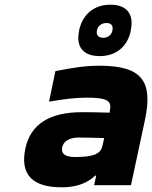

<svg xmlns="http://www.w3.org/2000/svg" viewBox="-20 -789 648 818"><path d="M404 -509C342 -509 294 -501 216 -486L189 -356C254 -367 303 -373 348 -373C439 -373 457 -359 448 -317L447 -309C392 -311 350 -311 329 -311C191 -311 110 -260 88 -156C65 -46 117 9 243 9C295 9 346 -3 386 -41H390L381 0H538L598 -280C632 -443 585 -509 404 -509ZM245 -162C251 -188 276 -203 315 -203C341 -203 384 -202 424 -201L417 -170C410 -136 385 -120 300 -120C259 -120 239 -133 245 -162ZM317 -657C303 -591 333 -550 405 -550C475 -550 523 -591 537 -657V-660C552 -727 521 -769 451 -769C379 -769 332 -727 317 -660ZM393 -659V-660C397 -679 413 -691 434 -691C454 -691 463 -679 459 -660V-659C455 -640 440 -628 420 -628C399 -628 389 -640 393 -659Z"/></svg>

Font: LT Wave Mono Black
Style: Italic
Weight: 900
Designer: Daniel Lyons
Version: Version 2.5 (Glyphs App)